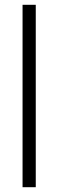

<svg xmlns="http://www.w3.org/2000/svg" viewBox="-20 -780 242 800"><path d="M129 0V-760H74V0Z"/></svg>

Font: Noto Sans Kannada Condensed Light
Style: Regular
Weight: 300
Width: 3
Designer: Jelle Bosma - Monotype Design Team
Foundry: Monotype Imaging Inc.
Version: Version 2.005